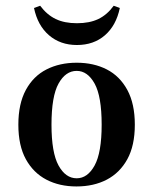

<svg xmlns="http://www.w3.org/2000/svg" viewBox="-20 -651 544 682"><path d="M251.6 11.3Q191.1 11.3 144.8 -12.9Q98.4 -37.1 71.8 -85.5Q45.2 -133.9 45.2 -208.1Q45.2 -282.3 71.8 -331.5Q98.4 -380.6 145.2 -404.4Q191.9 -428.2 252.4 -428.2Q312.9 -428.2 359.3 -404.4Q405.6 -380.6 432.3 -331.5Q458.9 -282.3 458.9 -208.1Q458.9 -133.9 432.3 -85.5Q405.6 -37.1 359.3 -12.9Q312.9 11.3 251.6 11.3ZM252.4 -17.7Q291.1 -17.7 316.1 -63.3Q341.1 -108.9 341.1 -208.1Q341.1 -308.9 316.1 -354Q291.1 -399.2 252.4 -399.2Q212.9 -399.2 187.9 -354Q162.9 -308.9 162.9 -208.1Q162.9 -108.9 187.9 -63.3Q212.9 -17.7 252.4 -17.7ZM253.2 -491.1Q194.4 -491.1 154 -525.8Q113.7 -560.5 100.8 -622.6L122.6 -630.6Q146.8 -598.4 177.8 -583.5Q208.9 -568.5 253.2 -568.5Q298.4 -568.5 329.4 -583.5Q360.5 -598.4 383.9 -630.6L405.6 -622.6Q392.7 -560.5 352.8 -525.8Q312.9 -491.1 253.2 -491.1Z"/></svg>

Font: Playfair
Style: Bold
Weight: 700
Designer: Claus Eggers Sørensen
Foundry: Claus Eggers Sørensen
Version: Version 2.001;gftools[0.9.30]